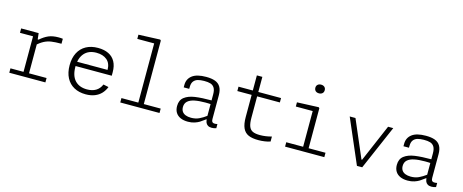

<svg xmlns="http://www.w3.org/2000/svg" viewBox="-42 -1428 5044 2093"><g transform="rotate(15 2480.0 -381.5)"><path d="M283.5 -410H285.5V-1H223.5V-473L246 -450.5H76V-500H273.5ZM264.5 -358.5V-431H291Q338.5 -472.5 384.2 -492Q430 -511.5 496.5 -511.5Q522.5 -511.5 544 -508.5V-452.5Q472.5 -452.5 429.8 -446Q387 -439.5 349.2 -419.8Q311.5 -400 264.5 -358.5ZM76 -49.5H483.5V0H76Z M941.5 -512Q1011.5 -512 1061.2 -487.8Q1111 -463.5 1137.2 -415.5Q1163.5 -367.5 1163.5 -298V-257.5H734.5V-307H1131L1103 -283V-304.5Q1103 -381 1058 -418.8Q1013 -456.5 939 -456.5Q850.5 -456.5 802.8 -402Q755 -347.5 755 -250Q755 -148 803.8 -95.8Q852.5 -43.5 940 -43.5Q999 -43.5 1039.8 -67.8Q1080.5 -92 1101 -141.5L1161 -129Q1144.5 -86.5 1115.2 -55Q1086 -23.5 1042 -5.8Q998 12 940 12Q864.5 12 808.2 -18.5Q752 -49 721 -107.8Q690 -166.5 690 -250Q690 -331.5 720.5 -390.5Q751 -449.5 807.8 -480.8Q864.5 -512 941.5 -512Z M1328.5 -49.5H1771.5V0H1328.5ZM1519 0V-745L1541.5 -717.5H1328.5V-765L1571.5 -775L1581 -766V0Z M2346 -353V-87Q2346 -66.5 2352.2 -56.2Q2358.5 -46 2372.8 -43.8Q2387 -41.5 2412.5 -46.5V0Q2386 9 2361.5 9Q2334.5 9 2318 -1.8Q2301.5 -12.5 2294.2 -30Q2287 -47.5 2287 -69.5L2284 -78V-347.5Q2284 -395.5 2268 -421Q2252 -446.5 2223.5 -455.2Q2195 -464 2151 -463.5Q2109.5 -463 2080.8 -454.8Q2052 -446.5 2034.5 -424.2Q2017 -402 2016.5 -362L2016 -338H1954V-365.5Q1954 -433 2005.2 -472.5Q2056.5 -512 2163 -512Q2224.5 -512 2264.5 -497Q2304.5 -482 2325.2 -447Q2346 -412 2346 -353ZM2225.5 -239.5Q2153 -239.5 2103.8 -229.2Q2054.5 -219 2027.8 -194.8Q2001 -170.5 2001 -129Q2001 -99.5 2014.5 -79.2Q2028 -59 2053.8 -48.8Q2079.5 -38.5 2115.5 -38.5Q2165 -38.5 2204.2 -56.5Q2243.5 -74.5 2292 -110.5L2298 -64.5H2281Q2242.5 -36 2222.5 -23.2Q2202.5 -10.5 2169.2 0.8Q2136 12 2093.5 12Q2044.5 12 2009.2 -3.8Q1974 -19.5 1955.2 -49.8Q1936.5 -80 1936.5 -123.5Q1936.5 -190 1980.8 -224Q2025 -258 2099.2 -268.8Q2173.5 -279.5 2290.5 -279.5L2304 -236.5Q2283 -238 2262.5 -238.8Q2242 -239.5 2225.5 -239.5Z M3009 -500V-450.5H2529V-500H2709H2723.5ZM2690.5 -201.5V-670.5H2752.5V-209.5Q2752.5 -146.5 2765.8 -112.2Q2779 -78 2808.5 -64.2Q2838 -50.5 2890.5 -50.5Q2953.5 -50.5 3021.5 -69V-12.5Q2992.5 -3 2958 2Q2923.5 7 2890.5 7Q2819 7.5 2775.8 -11.5Q2732.5 -30.5 2711.5 -76Q2690.5 -121.5 2690.5 -201.5Z M3379 0V-480L3401.5 -452.5H3188.5V-500L3431.5 -510L3441 -501V0ZM3188.5 -49.5H3631.5V0H3188.5ZM3341 -705.5Q3341 -728.5 3355.8 -741.5Q3370.5 -754.5 3394 -754.5Q3417.5 -754.5 3432.2 -741.5Q3447 -728.5 3447 -705.5Q3447 -682.5 3432.2 -669.5Q3417.5 -656.5 3394 -656.5Q3378.5 -656.5 3366.5 -662.2Q3354.5 -668 3347.8 -679.2Q3341 -690.5 3341 -705.5Z M3849 -500 4029.5 -79H4036.5L4217 -500H4275.5L4059 0H3999.5L3784 -500Z M4826 -353V-87Q4826 -66.5 4832.2 -56.2Q4838.5 -46 4852.8 -43.8Q4867 -41.5 4892.5 -46.5V0Q4866 9 4841.5 9Q4814.5 9 4798 -1.8Q4781.5 -12.5 4774.2 -30Q4767 -47.5 4767 -69.5L4764 -78V-347.5Q4764 -395.5 4748 -421Q4732 -446.5 4703.5 -455.2Q4675 -464 4631 -463.5Q4589.5 -463 4560.8 -454.8Q4532 -446.5 4514.5 -424.2Q4497 -402 4496.5 -362L4496 -338H4434V-365.5Q4434 -433 4485.2 -472.5Q4536.5 -512 4643 -512Q4704.5 -512 4744.5 -497Q4784.5 -482 4805.2 -447Q4826 -412 4826 -353ZM4705.5 -239.5Q4633 -239.5 4583.8 -229.2Q4534.5 -219 4507.8 -194.8Q4481 -170.5 4481 -129Q4481 -99.5 4494.5 -79.2Q4508 -59 4533.8 -48.8Q4559.5 -38.5 4595.5 -38.5Q4645 -38.5 4684.2 -56.5Q4723.5 -74.5 4772 -110.5L4778 -64.5H4761Q4722.5 -36 4702.5 -23.2Q4682.5 -10.5 4649.2 0.8Q4616 12 4573.5 12Q4524.5 12 4489.2 -3.8Q4454 -19.5 4435.2 -49.8Q4416.5 -80 4416.5 -123.5Q4416.5 -190 4460.8 -224Q4505 -258 4579.2 -268.8Q4653.5 -279.5 4770.5 -279.5L4784 -236.5Q4763 -238 4742.5 -238.8Q4722 -239.5 4705.5 -239.5Z"/></g></svg>

Font: Monaspace Neon Var ExtraLight
Style: Regular
Weight: 200
Designer: Riley Cran and the Lettermatic Team
Version: Version 1.200 (Monaspace Neon Var)